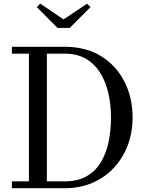

<svg xmlns="http://www.w3.org/2000/svg" viewBox="-20 -998 791 1018"><path d="M317 -895 441.5 -978.5 460 -960.5 350 -850H285L175 -960.5L193.5 -978.5ZM323 0H43V-36.5H133.5V-713.5H43V-750H323Q434.5 -750 515 -700.8Q595.5 -651.5 639.2 -566.5Q683 -481.5 683 -375Q683 -295 657 -226.8Q631 -158.5 583 -107.5Q535 -56.5 469 -28.2Q403 0 323 0ZM323 -713.5H228.5V-36.5H323Q392 -36.5 439.2 -63.5Q486.5 -90.5 514.8 -137.8Q543 -185 555.8 -246Q568.5 -307 568.5 -375Q568.5 -443 554.5 -504Q540.5 -565 511 -612.2Q481.5 -659.5 435 -686.5Q388.5 -713.5 323 -713.5Z"/></svg>

Font: Bodoni* 06pt
Style: Regular
Weight: 400
Version: Version 2.3